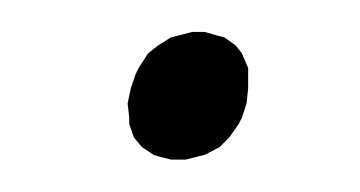

<svg xmlns="http://www.w3.org/2000/svg" viewBox="-20 -94 223 119"><path d="M59.1 -29.8 61 -39.1 64 -47.9 65.9 -51.8 71.8 -61 78.1 -65.9 85.9 -70.8 89.8 -71.8 99.1 -74.2H106.9L115.2 -71.8L119.1 -70.8L126 -65.9L129.9 -61L133.8 -51.8V-47.9V-39.1L132.8 -29.8L129.9 -21L127.9 -17.1L122.1 -8.8L116.2 -2.9L106.9 2L103 2.9L95.2 4.9H85.9L78.1 2.9L75.2 2L67.9 -2.9L63 -8.8L60.1 -17.1V-21Z"/></svg>

Font: Petahja
Style: Italic
Weight: 400
Designer: T. Christopher White
Version: Version 1.1